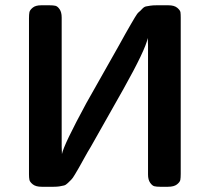

<svg xmlns="http://www.w3.org/2000/svg" viewBox="-20 -714 804 734"><path d="M90.8 -47.9V-644Q90.8 -659.2 92.5 -667.5Q94.2 -675.8 105.2 -684.8Q116.2 -693.8 137.2 -693.8H169.9Q183.1 -693.8 191.7 -691.9Q200.2 -689.9 208 -678.5Q215.8 -667 215.8 -647V-152.8Q215.8 -147.9 216.3 -138.9Q216.8 -129.9 216.8 -125Q223.6 -160.2 310.1 -319.8L435.1 -541Q444.8 -559.1 459.5 -585Q474.1 -610.8 480 -620.8Q485.8 -630.9 495.4 -647Q504.9 -663.1 510.5 -667.5Q516.1 -671.9 523.4 -679.9Q530.8 -688 538.3 -689.5Q545.9 -690.9 555.4 -692.4Q564.9 -693.8 578.1 -693.8H624Q646 -693.8 657.5 -684.3Q668.9 -674.8 669.9 -667Q670.9 -659.2 670.9 -646V-49.8Q670.9 -34.7 669.4 -26.4Q668 -18.1 656.5 -9Q645 0 622.1 0H591.8Q578.6 0 570.3 -2Q562 -3.9 554 -15.4Q545.9 -26.9 545.9 -46.9V-541Q545.9 -545.9 545.4 -554.9Q544.9 -564 544.9 -568.8Q536.1 -523.9 452.1 -374L327.1 -152.8Q315.9 -134.8 302 -109.4Q288.1 -84 282 -73.5Q275.9 -63 266.8 -47.6Q257.8 -32.2 252.4 -27.1Q247.1 -22 239.5 -14.4Q231.9 -6.8 224.4 -4.9Q216.8 -2.9 207.5 -1.5Q198.2 0 185.1 0H139.2Q117.2 0 105.7 -9Q94.2 -18.1 92.5 -26.4Q90.8 -34.7 90.8 -47.9Z"/></svg>

Font: CMU Sans Serif
Style: Bold
Weight: 700
Version: Version 0.7.0